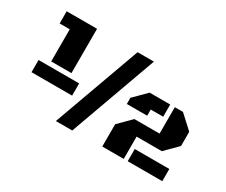

<svg xmlns="http://www.w3.org/2000/svg" viewBox="-106 -943 1457 1238"><g transform="rotate(30 622.5 -324.0)"><path d="M618.7 -647.9H740.2L506.3 0H384.3ZM316.9 -317.9H166V-557.1H90.8V-647.9H316.9ZM90.8 -285.2H393.1V-194.3H90.8ZM885.3 -7.3H725.6V-173.3L816.4 -264.2H1003.9V-460.9H1064.5L1163.6 -370.1V-264.2L1073.2 -173.3H885.3ZM816.4 -460.9H969.7V-370.1H877V-324.2H725.6V-370.1ZM915 -7.3V-98.1H1172.4V-7.3Z"/></g></svg>

Font: Black Ops One [rus by aLiNcE]
Style: Regular
Weight: 400
Designer: James Grieshaber
Foundry: James Grieshaber
Version: Version 1.002;May 25, 2024;FontCreator 13.0.0.2680 64-bit